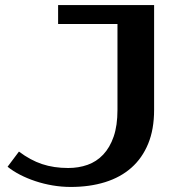

<svg xmlns="http://www.w3.org/2000/svg" viewBox="-20 -720 700 760"><path d="M260 20Q224 20 188.5 14Q153 8 120 -3Q87 -14 59 -28.5Q31 -43 10 -60L55 -120Q100 -86 146.5 -70.5Q193 -55 250 -55Q291 -55 326.5 -67.5Q362 -80 388.5 -108Q415 -136 430 -179.5Q445 -223 445 -285V-625H210V-700H590V-285Q590 -208 566.5 -151Q543 -94 500 -56Q457 -18 396 1Q335 20 260 20Z"/></svg>

Font: Prosto One
Style: Regular
Weight: 400
Designer: Pavel Emelyanov and Jovanny lemonad
Foundry: Pavel Emelyanov and Jovanny Lemonad
Version: Version 1.001